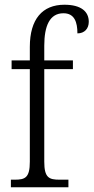

<svg xmlns="http://www.w3.org/2000/svg" viewBox="-20 -791 395 811"><path d="M26 0H269V-32H232C187 -32 167 -40 167 -108V-499H288V-536H167V-598C167 -682 190 -735 248 -735C295 -735 307 -697 307 -650C337 -650 355 -670 355 -699C355 -742 323 -771 252 -771C159 -771 106 -710 106 -593V-536H29V-499H106V-108C106 -40 86 -32 42 -32H26Z"/></svg>

Font: Noto Serif Hebrew Condensed Light
Style: Regular
Weight: 300
Width: 3
Designer: Monotype Design Team
Foundry: Monotype Imaging Inc.
Version: Version 2.004